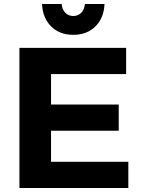

<svg xmlns="http://www.w3.org/2000/svg" viewBox="-20 -939 708 959"><path d="M502 -919Q499 -849 456.5 -807Q414 -765 346 -765Q278 -765 235.5 -807Q193 -849 190 -919H288Q290 -892 306 -875.5Q322 -859 346 -859Q370 -859 386 -875.5Q402 -892 404 -919ZM235 -569V-417H573V-286H235V-131H621V0H77V-700H610V-569Z"/></svg>

Font: Montserrat Semi Bold
Style: Regular
Weight: 600
Designer: Julieta Ulanovsky
Foundry: Julieta Ulanovsky
Version: Version 3.001 September 28, 2015